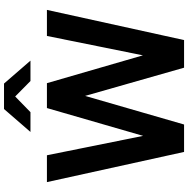

<svg xmlns="http://www.w3.org/2000/svg" viewBox="-10 -950 959 980"><g transform="rotate(-90 470.0 -459.5)"><path d="M31 0ZM325 0H185L31 -700H168L267 -209L409 -700H536L678 -210L777 -700H910L756 0H615L471 -505ZM547 -784 468 -862 388 -784H287L404 -919H534L651 -784Z"/></g></svg>

Font: Rosa Sans SemiBold
Style: Regular
Weight: 600
Designer: Pentagram / MCKL
Foundry: Pentagram / MCKL
Version: Version 1.005;September 16, 2019;FontCreator 11.5.0.2425 64-